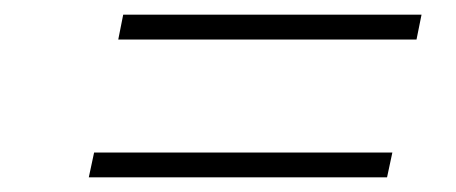

<svg xmlns="http://www.w3.org/2000/svg" viewBox="-20 -487 627 264"><path d="M512.2 -243.2H102.1L109.4 -277.3H519.5ZM552.7 -432.6H142.6L149.4 -466.8H559.6Z"/></svg>

Font: Ufes Sans Thin
Style: Italic
Weight: 100
Designer: Ricardo Esteves & Thais Bronze
Foundry: ProDesignUfes - Ricardo Esteves, Thais Bronze
Version: Version 2.0